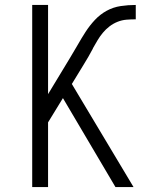

<svg xmlns="http://www.w3.org/2000/svg" viewBox="-20 -755 640 775"><path d="M446 0 234 -359 174 -261V0H110V-735H174V-375L263 -522Q279 -548 294 -574.5Q309 -601 325.5 -626.5Q342 -652 363 -674.5Q384 -697 410.5 -711.5Q437 -726 467 -730.5Q497 -735 528 -735V-677Q509 -677 490.5 -675.5Q472 -674 454.5 -667Q437 -660 422 -648.5Q407 -637 395 -622.5Q383 -608 373.5 -592Q364 -576 355 -560V-559Q346 -542 336.5 -525.5Q327 -509 317 -493L270 -416L519 0Z"/></svg>

Font: Iosevka Light Extended
Style: Regular
Weight: 300
Width: 7
Monospace: yes
Designer: Belleve Invis
Foundry: Belleve Invis
Version: Version 32.5.0; ttfautohint (v1.8.4)